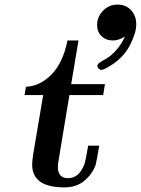

<svg xmlns="http://www.w3.org/2000/svg" viewBox="-20 -811 613 836"><path d="M86.9 -397 92.8 -433.1Q154.8 -436 204.3 -486.6Q253.9 -537.1 273.9 -634.8H321.8L290 -444.8H437L429.2 -397H282.2L235.8 -117.2Q231.9 -97.2 231.9 -84Q231.9 -35.2 276.9 -35.2Q325.7 -35.2 349.1 -100.1Q353 -113.3 363.8 -176.8H412.1Q399.9 -106 397 -95.2Q384.8 -57.1 349.9 -26.1Q314.9 4.9 259.8 4.9Q119.6 4.9 120.1 -95.2Q120.1 -108.4 124 -136.2L168 -397ZM402.8 -702.1Q402.8 -737.3 428.5 -764.2Q454.1 -791 492.2 -791Q528.3 -791 550.8 -766.6Q573.2 -742.2 573.2 -705.1Q573.2 -667 544.7 -612.1Q516.1 -557.1 454.1 -521Q431.2 -506.8 421.9 -506.8Q415 -506.8 409.4 -512.5Q403.8 -518.1 403.8 -525.1Q403.8 -532.2 417 -540.5Q430.2 -548.8 447.5 -558.8Q464.8 -568.8 486.8 -593.5Q508.8 -618.2 523.9 -651.9Q496.1 -634.8 472.2 -634.8Q441.4 -634.8 422.1 -653.6Q402.8 -672.4 402.8 -702.1Z"/></svg>

Font: CMU Serif Extra
Style: BoldSlanted
Weight: 700
Italic angle: -9.46001°
Version: Version 0.7.0